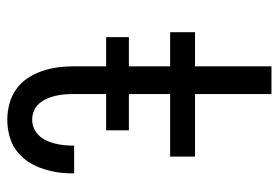

<svg xmlns="http://www.w3.org/2000/svg" viewBox="-142 -634 783 540"><g transform="rotate(90 250.0 -363.5)"><path d="M316 8Q294 8 271.5 2Q249 -4 230.5 -17Q212 -30 199.5 -49Q187 -68 179.5 -89.5Q172 -111 169 -133.5Q166 -156 166 -179V-450H70V-520H166V-735H244V-520H420V-450H244V-179Q244 -166 245 -153Q246 -140 249 -127.5Q252 -115 257 -103.5Q262 -92 270.5 -82Q279 -72 291 -67Q303 -62 316 -62Q329 -62 340.5 -67Q352 -72 360.5 -81Q369 -90 374.5 -101.5Q380 -113 383 -125Q386 -137 387.5 -149.5Q389 -162 389 -174V-180H467V-171Q467 -149 463 -127Q459 -105 451.5 -84.5Q444 -64 431 -46Q418 -28 400 -15.5Q382 -3 360 2.5Q338 8 316 8ZM346 -270H84V-334H346Z"/></g></svg>

Font: Iosevka MaddieWtf
Style: Regular
Weight: 400
Monospace: yes
Designer: Belleve Invis
Foundry: Belleve Invis
Version: Version 31.3.0; ttfautohint (v1.8.3)